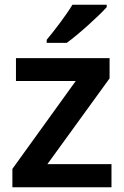

<svg xmlns="http://www.w3.org/2000/svg" viewBox="-20 -786 521 806"><path d="M428 -756V-766H284C257 -721 207 -656 176 -619V-606H260C309 -641 395 -719 428 -756ZM448 0V-97H179L440 -457V-542H47V-446H298L32 -77V0Z"/></svg>

Font: Noto Sans Myanmar SemiBold
Style: Regular
Weight: 600
Designer: Monotype Design Team
Foundry: Monotype Imaging Inc.
Version: Version 2.107